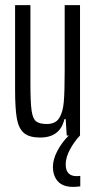

<svg xmlns="http://www.w3.org/2000/svg" viewBox="-20 -530 376 751"><path d="M294 158V199Q278 201 266 201Q226 201 206.5 179.5Q187 158 187 122Q187 94 204 61Q221 28 249 0H241L237 -64H232Q215 8 137 8Q95 8 74 -9.5Q53 -27 46 -66Q39 -105 39 -181V-510H99V-201Q99 -130 103.5 -98Q108 -66 121 -55.5Q134 -45 163 -45Q197 -45 211.5 -68Q226 -91 229.5 -131Q233 -171 233 -253V-510H293V0Q270 24 253.5 55Q237 86 237 113Q237 159 280 159Z"/></svg>

Font: Saira Ultra Condensed
Style: Regular
Weight: 400
Width: 1
Designer: Hector Gatti with collaboration of the Omnibus-Type team
Foundry: Omnibus-Type
Version: Version 1.001; ttfautohint (v1.8)